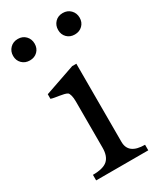

<svg xmlns="http://www.w3.org/2000/svg" viewBox="-191 -713 649 774"><g transform="rotate(-30 134.0 -326.0)"><path d="M79.1 -601.6Q79.1 -580.1 65.2 -566.2Q51.3 -552.2 29.3 -552.2Q7.3 -552.2 -6.8 -566.2Q-21 -580.1 -21 -601.6Q-21 -623 -6.8 -637.5Q7.3 -651.9 29.3 -651.9Q51.3 -651.9 65.2 -637.5Q79.1 -623 79.1 -601.6ZM288.6 -601.6Q288.6 -580.1 274.4 -566.2Q260.3 -552.2 238.3 -552.2Q216.3 -552.2 202.4 -566.2Q188.5 -580.1 188.5 -601.6Q188.5 -623 202.4 -637.5Q216.3 -651.9 238.3 -651.9Q260.3 -651.9 274.4 -637.5Q288.6 -623 288.6 -601.6ZM260.7 0H18.1V-25.9Q66.4 -25.9 86.4 -43.9Q106.4 -62 106.4 -101.1V-316.4Q106.4 -333.5 103.3 -345Q100.1 -356.4 96.2 -359.4Q90.3 -363.3 80.8 -365.5Q71.3 -367.7 60.8 -369.4Q50.3 -371.1 40 -372.8Q29.8 -374.5 22.9 -377V-398.4L164.6 -447.3H184.1V-83.5Q184.1 -25.9 260.7 -25.9Z"/></g></svg>

Font: HM XNiloofar
Style: Regular
Weight: 400
Designer: Hossein Movahhedian
Version: Version 2.8, 2015